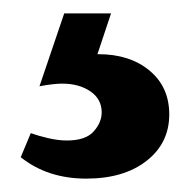

<svg xmlns="http://www.w3.org/2000/svg" viewBox="-20 -20 293 287"><path d="M76 0H146L119 81L72 72Q82 67 96.5 64Q111 61 127 61Q174 61 203.5 85.5Q233 110 233 151Q233 194 199 220.5Q165 247 109 247Q80 247 55.5 239Q31 231 11 215L26 179Q37 183 52 186.5Q67 190 80 190Q108 190 120 176.5Q132 163 132 148Q132 128 115 116.5Q98 105 73 105Q67 105 58 106Q49 107 39 109Z"/></svg>

Font: Ysabeau
Style: Bold
Weight: 700
Designer: Christian Thalmann (Catharsis Fonts)
Version: Version 2.000;gftools[0.9.27.dev2+g8671c4b]